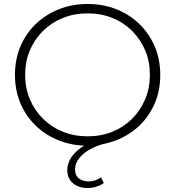

<svg xmlns="http://www.w3.org/2000/svg" viewBox="-20 -725 878 962"><path d="M419 217Q374 217 345.5 193Q317 169 317 127Q317 104 329 78Q341 52 371.5 26Q402 0 456 -22L447 3Q439 4 432.5 4.5Q426 5 419 5Q341 5 274.5 -21.5Q208 -48 158.5 -96Q109 -144 82 -208.5Q55 -273 55 -350Q55 -427 82 -491.5Q109 -556 158.5 -604Q208 -652 274.5 -678.5Q341 -705 419 -705Q497 -705 563.5 -678.5Q630 -652 679 -604Q728 -556 755.5 -491.5Q783 -427 783 -350Q783 -259 746 -187Q709 -115 647 -69Q585 -23 509 -6Q467 3 432 22.5Q397 42 376.5 68Q356 94 356 124Q356 154 375.5 169Q395 184 424 184Q441 184 457.5 178.5Q474 173 486 163L500 192Q483 204 462.5 210.5Q442 217 419 217ZM419 -42Q486 -42 543 -65Q600 -88 642 -130Q684 -172 707.5 -228Q731 -284 731 -350Q731 -417 707.5 -472.5Q684 -528 642 -570Q600 -612 543 -635Q486 -658 419 -658Q352 -658 295 -635Q238 -612 195.5 -570Q153 -528 129.5 -472.5Q106 -417 106 -350Q106 -284 129.5 -228Q153 -172 195.5 -130Q238 -88 295 -65Q352 -42 419 -42Z"/></svg>

Font: MOST Montserrat Light
Style: Regular
Weight: 300
Designer: Julieta Ulanovsky
Foundry: Julieta Ulanovsky
Version: Version 8.000;March 11, 2024;FontCreator 15.0.0.2926 64-bit